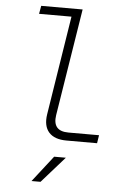

<svg xmlns="http://www.w3.org/2000/svg" viewBox="-63 -776 726 1062"><g transform="rotate(5 300.0 -245.0)"><path d="M326 0Q259 0 228 -35Q197 -70 207 -135L294 -685H114L122 -730H352L257 -135Q243 -45 333 -45H503L496 0ZM153 240 266 95H331L203 240Z"/></g></svg>

Font: JetBrains Mono NL Thin
Style: Italic
Weight: 100
Italic angle: -9°
Monospace: yes
Designer: Philipp Nurullin, Konstantin Bulenkov
Foundry: JetBrains
Version: Version 2.305; ttfautohint (v1.8.4.7-5d5b)